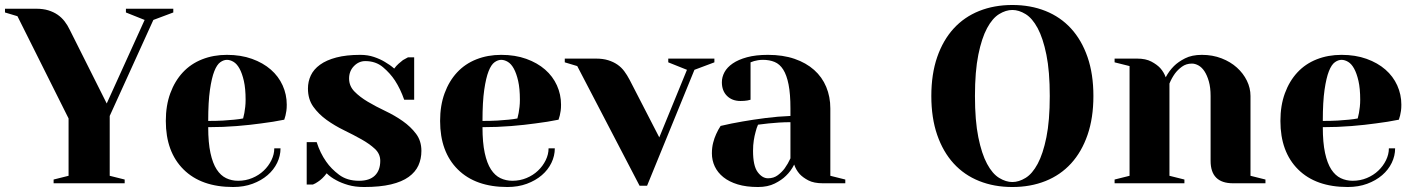

<svg xmlns="http://www.w3.org/2000/svg" viewBox="-20 -735 5675 770"><path d="M50 -670 0 -685V-700H125Q153 -700 174 -693.5Q195 -687 211 -676Q227 -665 239 -649.5Q251 -634 260 -615L408 -320L560 -655L485 -685V-700H675V-685L595 -655L420 -270V-30L480 -15V0H195V-15L255 -30V-260Z M815 -250Q849 -250 875 -251.5Q901 -253 919 -255Q940 -257 955 -260Q957 -270 960 -282Q962 -293 963.5 -306.5Q965 -320 965 -335Q965 -380 958 -410.5Q951 -441 940.5 -460Q930 -479 916.5 -487Q903 -495 890 -495Q877 -495 863.5 -485.5Q850 -476 839.5 -449.5Q829 -423 822 -375Q815 -327 815 -250ZM915 15Q787 15 716 -55.5Q645 -126 645 -250Q645 -312 663 -361Q681 -410 713 -444.5Q745 -479 790.5 -497Q836 -515 890 -515Q946 -515 990.5 -499Q1035 -483 1066 -456Q1097 -429 1113.5 -392.5Q1130 -356 1130 -315Q1130 -301 1128.5 -290.5Q1127 -280 1125 -272Q1122 -262 1120 -255Q1076 -246 1027 -240Q985 -234 930 -229.5Q875 -225 815 -225Q815 -163 824 -121.5Q833 -80 849 -55.5Q865 -31 887 -20.5Q909 -10 935 -10Q965 -10 991.5 -21Q1018 -32 1037.5 -50.5Q1057 -69 1068.5 -92.5Q1080 -116 1080 -140H1105Q1105 -110 1091.5 -82Q1078 -54 1053 -32.5Q1028 -11 993 2Q958 15 915 15Z M1440 15Q1404 15 1376.5 7Q1349 -1 1329 -12Q1306 -24 1290 -40Q1282 -29 1272.5 -20Q1263 -11 1255 -6Q1245 1 1235 5H1210V-165H1250Q1264 -121 1288 -87Q1308 -58 1340 -34Q1372 -10 1420 -10Q1462 -10 1483.5 -31Q1505 -52 1505 -90Q1505 -118 1483.5 -138Q1462 -158 1430 -176Q1398 -194 1360 -212.5Q1322 -231 1290 -254Q1258 -277 1236.5 -307Q1215 -337 1215 -380Q1215 -408 1226.5 -432.5Q1238 -457 1263.5 -475.5Q1289 -494 1329 -504.5Q1369 -515 1425 -515Q1455 -515 1480 -506.5Q1505 -498 1523 -487Q1544 -475 1561 -460Q1569 -471 1578.5 -479.5Q1588 -488 1596 -494Q1606 -500 1616 -505H1641V-335H1601Q1586 -378 1564 -412Q1545 -441 1516 -465.5Q1487 -490 1445 -490Q1419 -490 1399.5 -470Q1380 -450 1380 -420Q1380 -390 1401.5 -368Q1423 -346 1455 -327Q1487 -308 1525 -290Q1563 -272 1595 -249.5Q1627 -227 1648.5 -198.5Q1670 -170 1670 -130Q1670 -98 1658 -71.5Q1646 -45 1619 -25.5Q1592 -6 1548 4.5Q1504 15 1440 15Z M1915 -250Q1949 -250 1975 -251.5Q2001 -253 2019 -255Q2040 -257 2055 -260Q2057 -270 2060 -282Q2062 -293 2063.5 -306.5Q2065 -320 2065 -335Q2065 -380 2058 -410.5Q2051 -441 2040.5 -460Q2030 -479 2016.5 -487Q2003 -495 1990 -495Q1977 -495 1963.5 -485.5Q1950 -476 1939.5 -449.5Q1929 -423 1922 -375Q1915 -327 1915 -250ZM2015 15Q1887 15 1816 -55.5Q1745 -126 1745 -250Q1745 -312 1763 -361Q1781 -410 1813 -444.5Q1845 -479 1890.5 -497Q1936 -515 1990 -515Q2046 -515 2090.5 -499Q2135 -483 2166 -456Q2197 -429 2213.5 -392.5Q2230 -356 2230 -315Q2230 -301 2228.5 -290.5Q2227 -280 2225 -272Q2222 -262 2220 -255Q2176 -246 2127 -240Q2085 -234 2030 -229.5Q1975 -225 1915 -225Q1915 -163 1924 -121.5Q1933 -80 1949 -55.5Q1965 -31 1987 -20.5Q2009 -10 2035 -10Q2065 -10 2091.5 -21Q2118 -32 2137.5 -50.5Q2157 -69 2168.5 -92.5Q2180 -116 2180 -140H2205Q2205 -110 2191.5 -82Q2178 -54 2153 -32.5Q2128 -11 2093 2Q2058 15 2015 15Z M2735 -455 2660 -485V-500H2845V-485L2765 -455L2575 10H2545L2295 -470L2245 -485V-500H2370Q2398 -500 2419 -493.5Q2440 -487 2456 -476Q2472 -465 2483.5 -449.5Q2495 -434 2505 -415L2624 -184Z M3020 -235Q3014 -222 3010 -205Q3006 -191 3003 -172Q3000 -153 3000 -130Q3000 -70 3018.5 -45Q3037 -20 3060 -20Q3083 -20 3099.5 -32.5Q3116 -45 3127 -60Q3140 -78 3150 -100V-245Q3127 -245 3104 -243.5Q3081 -242 3062 -240Q3040 -237 3020 -235ZM3060 -515Q3120 -515 3166.5 -499Q3213 -483 3245 -454.5Q3277 -426 3293.5 -386.5Q3310 -347 3310 -300V-30L3370 -15V0H3280Q3244 0 3222 -11.5Q3200 -23 3187 -37Q3172 -54 3165 -75Q3152 -49 3132 -30Q3115 -13 3087 1Q3059 15 3020 15Q2973 15 2938.5 4.5Q2904 -6 2881 -24.5Q2858 -43 2846.5 -67.5Q2835 -92 2835 -120Q2835 -143 2840 -162.5Q2845 -182 2852 -197Q2860 -215 2870 -230Q2912 -240 2959 -248Q2999 -255 3049 -261.5Q3099 -268 3150 -270V-300Q3150 -358 3142.5 -396Q3135 -434 3121 -456Q3107 -478 3086.5 -486.5Q3066 -495 3040 -495Q3029 -495 3020 -493.5Q3011 -492 3004 -490Q2996 -487 2990 -485V-335Q2983 -333 2977 -332Q2971 -331 2964.5 -330.5Q2958 -330 2950 -330Q2916 -330 2895.5 -350.5Q2875 -371 2875 -405Q2875 -426 2885.5 -445.5Q2896 -465 2918.5 -480.5Q2941 -496 2976 -505.5Q3011 -515 3060 -515Z M4190 -350Q4190 -449 4176.5 -515.5Q4163 -582 4141.5 -622Q4120 -662 4093 -678.5Q4066 -695 4040 -695Q4014 -695 3987 -678.5Q3960 -662 3938.5 -622Q3917 -582 3903.5 -515.5Q3890 -449 3890 -350Q3890 -251 3903.5 -184.5Q3917 -118 3938.5 -78Q3960 -38 3987 -21.5Q4014 -5 4040 -5Q4066 -5 4093 -21.5Q4120 -38 4141.5 -78Q4163 -118 4176.5 -184.5Q4190 -251 4190 -350ZM4365 -350Q4365 -262 4341.5 -194Q4318 -126 4275.5 -79.5Q4233 -33 4173 -9Q4113 15 4040 15Q3967 15 3907 -9Q3847 -33 3804.5 -79.5Q3762 -126 3738.5 -194Q3715 -262 3715 -350Q3715 -438 3738.5 -506Q3762 -574 3804.5 -620.5Q3847 -667 3907 -691Q3967 -715 4040 -715Q4113 -715 4173 -691Q4233 -667 4275.5 -620.5Q4318 -574 4341.5 -506Q4365 -438 4365 -350Z M4835 -350Q4835 -384 4828 -408.5Q4821 -433 4810.5 -449Q4800 -465 4786.5 -472.5Q4773 -480 4760 -480Q4737 -480 4720 -467.5Q4703 -455 4692 -440Q4679 -422 4670 -400V-30L4730 -15V0H4450V-15L4510 -30V-470L4450 -485V-500H4540Q4575 -500 4597.5 -488Q4620 -476 4633 -462Q4648 -445 4655 -425Q4668 -450 4688 -470Q4705 -487 4732.5 -501Q4760 -515 4800 -515Q4843 -515 4879 -501Q4915 -487 4940.5 -464Q4966 -441 4980.5 -411.5Q4995 -382 4995 -350V-30L5055 -15V0H4925Q4835 0 4835 -90Z M5285 -250Q5319 -250 5345 -251.5Q5371 -253 5389 -255Q5410 -257 5425 -260Q5427 -270 5430 -282Q5432 -293 5433.5 -306.5Q5435 -320 5435 -335Q5435 -380 5428 -410.5Q5421 -441 5410.5 -460Q5400 -479 5386.5 -487Q5373 -495 5360 -495Q5347 -495 5333.5 -485.5Q5320 -476 5309.5 -449.5Q5299 -423 5292 -375Q5285 -327 5285 -250ZM5385 15Q5257 15 5186 -55.5Q5115 -126 5115 -250Q5115 -312 5133 -361Q5151 -410 5183 -444.5Q5215 -479 5260.5 -497Q5306 -515 5360 -515Q5416 -515 5460.5 -499Q5505 -483 5536 -456Q5567 -429 5583.5 -392.5Q5600 -356 5600 -315Q5600 -301 5598.5 -290.5Q5597 -280 5595 -272Q5592 -262 5590 -255Q5546 -246 5497 -240Q5455 -234 5400 -229.5Q5345 -225 5285 -225Q5285 -163 5294 -121.5Q5303 -80 5319 -55.5Q5335 -31 5357 -20.5Q5379 -10 5405 -10Q5435 -10 5461.5 -21Q5488 -32 5507.5 -50.5Q5527 -69 5538.5 -92.5Q5550 -116 5550 -140H5575Q5575 -110 5561.5 -82Q5548 -54 5523 -32.5Q5498 -11 5463 2Q5428 15 5385 15Z"/></svg>

Font: Yeseva One
Style: Regular
Weight: 400
Designer: Jovanny Lemonad
Foundry: Jovanny Lemonad
Version: Version 2.001; ttfautohint (v0.91) -l 8 -r 50 -G 200 -x 0 -w